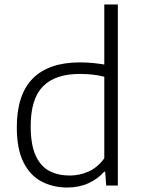

<svg xmlns="http://www.w3.org/2000/svg" viewBox="-20 -828 632 857"><path d="M280.5 9Q216.5 9 165.2 -18Q114 -45 84.5 -104.2Q55 -163.5 55 -259.5Q55 -406 126.5 -477.8Q198 -549.5 336.5 -549.5Q365.5 -549.5 393.8 -546.8Q422 -544 445.5 -540V-808H506V0H454L449.5 -61.5H445Q417 -29.5 374.8 -10.2Q332.5 9 280.5 9ZM291.5 -44.5Q334 -44.5 374.8 -62.2Q415.5 -80 445.5 -121.5V-485.5Q397 -498 336 -498Q226.5 -498 171.8 -442.5Q117 -387 117 -265Q117 -182.5 139 -134Q161 -85.5 200.2 -65Q239.5 -44.5 291.5 -44.5Z"/></svg>

Font: Encode Sans SmExp Lt
Style: Regular
Weight: 300
Width: 6
Designer: Multiple Designers
Foundry: Impallari Type
Version: Version 3.002; ttfautohint (v1.8.3) -l 8 -r 50 -G 200 -x 14 